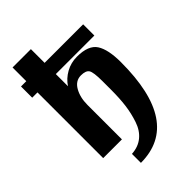

<svg xmlns="http://www.w3.org/2000/svg" viewBox="-251 -777 1029 1029"><g transform="rotate(-45 263.5 -263.0)"><path d="M15 -498V-583H55V-687H194V-583H486V-498H194V-406Q217 -441 255.5 -462.5Q294 -484 340 -484Q427 -484 456.5 -438Q486 -392 486 -296Q486 160 180 161V93Q230 90 264 62.5Q298 35 314.5 -14Q331 -63 337.5 -113.5Q344 -164 344 -230V-295Q344 -362 332.5 -380Q321 -398 284 -398Q243 -398 220 -358Q197 -318 197 -261V0H55V-498Z"/></g></svg>

Font: Coval
Style: Heavy
Weight: 900
Foundry: Context Ltd
Version: Version 001.000